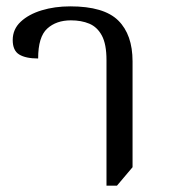

<svg xmlns="http://www.w3.org/2000/svg" viewBox="-20 -578 532 604"><path d="M315 6V-389Q315 -439 300.5 -466Q286 -493 261 -503.5Q236 -514 203 -514Q157 -514 128.5 -488Q100 -462 100 -394Q61 -394 40.5 -406.5Q20 -419 20 -452Q20 -486 45 -509.5Q70 -533 111 -545.5Q152 -558 201 -558Q307 -558 352 -513.5Q397 -469 397 -385V-52L348 6Z"/></svg>

Font: Noto Serif Thai
Style: Regular
Weight: 400
Designer: Monotype Design Team
Foundry: Monotype Imaging Inc.
Version: Version 2.001